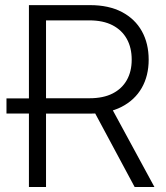

<svg xmlns="http://www.w3.org/2000/svg" viewBox="-20 -748 665 768"><path d="M131.3 -293.9H5.9V-354.5H131.3ZM95.7 0V-727.5H340.3Q415 -727.5 467.5 -700Q520 -672.4 547.4 -623.3Q574.7 -574.2 574.7 -509.3Q574.7 -444.8 546.9 -396.2Q519 -347.7 466.3 -320.6Q413.6 -293.5 338.9 -293.5H133.3V-355H337.9Q393.1 -355 430.4 -374Q467.8 -393.1 487.3 -427.7Q506.8 -462.4 506.8 -509.3Q506.8 -557.1 487.3 -592.3Q467.8 -627.4 430.2 -647Q392.6 -666.5 337.4 -666.5H164.1V0ZM518.6 0 342.3 -328.6H419.4L597.7 0Z"/></svg>

Font: Inter 20pt Light
Style: Regular
Weight: 300
Version: Version 4.001;git-66647c0bb